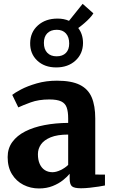

<svg xmlns="http://www.w3.org/2000/svg" viewBox="-20 -998 603 1028"><path d="M188.5 11Q143.5 11 105.2 -8.5Q67 -28 44 -65.5Q21 -103 21 -157Q21 -203.5 46 -237.8Q71 -272 115.2 -294.5Q159.5 -317 218.2 -328.2Q277 -339.5 345 -340V-364Q345 -400 337.2 -422.2Q329.5 -444.5 307.8 -455Q286 -465.5 244 -465.5Q187 -465.5 144.2 -449.8Q101.5 -434 78 -423L45.5 -490Q58 -500.5 92.2 -518.8Q126.5 -537 176.5 -551.5Q226.5 -566 285 -566Q362.5 -566 407.2 -543.8Q452 -521.5 471 -476.8Q490 -432 490 -363.5V-63.5L542 -63V-5Q531 -2.5 508.5 1Q486 4.5 460.5 7.2Q435 10 414 10Q377.5 10 365.2 -0.5Q353 -11 353 -42V-67.5Q340.5 -52 317.5 -33.5Q294.5 -15 262 -2Q229.5 11 188.5 11ZM261 -76Q280.5 -76 304.2 -87.2Q328 -98.5 345 -115V-277.5Q287 -277.5 251.2 -262.8Q215.5 -248 199.2 -224.5Q183 -201 183 -172.5Q183 -141.5 192.8 -120Q202.5 -98.5 220 -87.2Q237.5 -76 261 -76ZM281 -637Q218 -637 179.2 -673.8Q140.5 -710.5 141.5 -768Q142.5 -826 183.2 -862.2Q224 -898.5 288 -898.5Q322.5 -898.5 349.5 -886.5L422.5 -977.5L480 -926.5Q473.5 -915.5 460.5 -901.5Q447.5 -887.5 431.5 -873.8Q415.5 -860 399 -848Q424.5 -814.5 424.5 -767.5Q424 -710 384 -673.5Q344 -637 281 -637ZM283 -696.5Q315 -696.5 332.8 -714.5Q350.5 -732.5 350.5 -765Q350.5 -799.5 333 -819Q315.5 -838.5 284 -838.5Q251.5 -838.5 233.2 -820Q215 -801.5 215 -768.5Q215 -734.5 233 -715.5Q251 -696.5 283 -696.5Z"/></svg>

Font: Merriweather 24pt ExtraBold
Style: Regular
Weight: 800
Version: Version 2.100